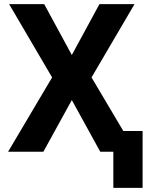

<svg xmlns="http://www.w3.org/2000/svg" viewBox="-20 -731 734 925"><path d="M19 0H189L326 -249L463 0H526V174H667V-100H574L421 -358L628 -711H459L326 -466L193 -711H24L231 -358Z"/></svg>

Font: Asimov Pro
Style: Bd
Weight: 700
Designer: Google
Version: Version 2.000980; 2014